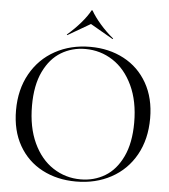

<svg xmlns="http://www.w3.org/2000/svg" viewBox="-61 -982 928 1052"><g transform="rotate(5 403.0 -456.0)"><path d="M35 -346Q35 -460 83.5 -546.5Q132 -633 217.5 -680Q303 -727 411 -727Q514 -727 596 -683.5Q678 -640 724.5 -558Q771 -476 771 -365Q771 -250 723 -164Q675 -78 589.5 -31.5Q504 15 396 15Q292 15 210 -28Q128 -71 81.5 -152.5Q35 -234 35 -346ZM420 1Q494 1 554 -35Q614 -71 650 -146.5Q686 -222 686 -334Q686 -452 645.5 -538Q605 -624 536.5 -668.5Q468 -713 385 -713Q312 -713 252 -677Q192 -641 156 -566Q120 -491 120 -379Q120 -260 160 -174Q200 -88 268.5 -43.5Q337 1 420 1ZM279 -780 276 -783Q318 -819 351 -857.5Q384 -896 400 -927H405Q424 -893 457.5 -854.5Q491 -816 531 -783L528 -780L403 -852Z"/></g></svg>

Font: Nyght Serif Light
Style: Regular
Weight: 300
Designer: Maksym Kobuzan
Version: Version 0.410